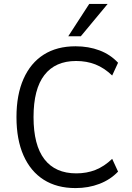

<svg xmlns="http://www.w3.org/2000/svg" viewBox="-20 -950 671 979"><path d="M365 9Q270 9 203 -33.5Q136 -76 100 -157Q64 -238 64 -353Q64 -467 100 -548Q136 -629 203 -671.5Q270 -714 365 -714Q432 -714 487.5 -693Q543 -672 582 -630L552 -565Q511 -604 466.5 -621.5Q422 -639 368 -639Q262 -639 206.5 -567.5Q151 -496 151 -353Q151 -210 206.5 -138Q262 -66 369 -66Q422 -66 466.5 -83.5Q511 -101 552 -140L582 -75Q543 -34 487 -12.5Q431 9 365 9ZM328 -765 435 -930H529L392 -765Z"/></svg>

Font: Nunito Sans 10pt SemiCondensed
Style: Regular
Weight: 400
Width: 4
Designer: Vernon Adams
Foundry: Vernon Adams
Version: Version 3.101;gftools[0.9.27]